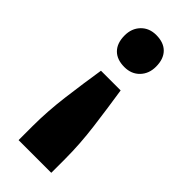

<svg xmlns="http://www.w3.org/2000/svg" viewBox="-235 -584 814 814"><g transform="rotate(45 171.5 -177.0)"><path d="M229 -268Q243 -178 255.5 -81.5Q268 15 268 104V187H72V104Q72 15 84.5 -82.5Q97 -180 111 -268ZM170 -541Q215 -541 239.5 -516Q264 -491 264 -445Q264 -403 238 -376Q212 -349 170 -349Q125 -349 100.5 -374Q76 -399 76 -445Q76 -487 102 -514Q128 -541 170 -541Z"/></g></svg>

Font: Lexend Deca ExtraBold
Style: Regular
Weight: 800
Designer: Bonnie Shaver-Troup, Thomas Jockin
Foundry: Lexend
Version: Version 1.008; ttfautohint (v1.8.4.7-5d5b)